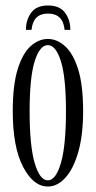

<svg xmlns="http://www.w3.org/2000/svg" viewBox="-20 -669 351 700"><path d="M154.5 11Q101.5 11 64 -61Q26.5 -133 26.5 -263.5Q26.5 -359 44.5 -416.8Q62.5 -474.5 91.8 -500.8Q121 -527 154.5 -527Q187.5 -527 217 -500.8Q246.5 -474.5 264.8 -416.8Q283 -359 283 -263.5Q283 -176.5 265.5 -115.2Q248 -54 218.8 -21.5Q189.5 11 154.5 11ZM154.5 -11.5Q183.5 -11.5 202 -74.5Q220.5 -137.5 220.5 -263.5Q220.5 -387 202 -445.8Q183.5 -504.5 154.5 -504.5Q125 -504.5 106.5 -445.8Q88 -387 88 -263.5Q88 -137.5 106.5 -74.5Q125 -11.5 154.5 -11.5ZM155 -649Q197.5 -649 217 -622.8Q236.5 -596.5 236.5 -560H215.5Q210 -619.5 155 -619.5Q100.5 -619.5 95 -560H74.5Q74.5 -596.5 93.8 -622.8Q113 -649 155 -649Z"/></svg>

Font: Imbue 50pt Light
Style: Regular
Weight: 300
Designer: Tyler Finck
Foundry: Etcetera Type Company
Version: Version 1.102; ttfautohint (v1.8.3)